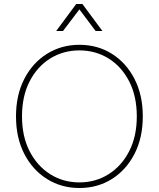

<svg xmlns="http://www.w3.org/2000/svg" viewBox="-20 -932 794 960"><path d="M377 8Q287 8 215 -37Q143 -82 101.5 -162.5Q60 -243 60 -350Q60 -457 101.5 -537.5Q143 -618 215 -663Q287 -708 377 -708Q468 -708 539.5 -663Q611 -618 652.5 -537.5Q694 -457 694 -350Q694 -243 652.5 -162.5Q611 -82 539.5 -37Q468 8 377 8ZM377 -20Q458 -20 523 -61Q588 -102 626 -176Q664 -250 664 -350Q664 -451 626 -525Q588 -599 523 -639.5Q458 -680 377 -680Q296 -680 231 -639.5Q166 -599 128 -525Q90 -451 90 -350Q90 -250 128 -176Q166 -102 231 -61Q296 -20 377 -20ZM261 -777 361 -912H392L492 -777H458L377 -885L295 -777Z"/></svg>

Font: Fustat ExtraLight
Style: Regular
Weight: 250
Designer: Mohamed Gaber, Khaled Hosny, Laura Garcia Mut
Foundry: Kief Type Foundry, Alif Type Foundry, Hard Type Foundry
Version: Version 1.007